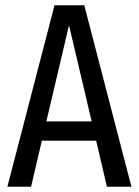

<svg xmlns="http://www.w3.org/2000/svg" viewBox="-20 -709 527 729"><path d="M345 -175H139L98 0H8L187 -689H300L479 0H386ZM328 -248 242 -613 156 -248Z"/></svg>

Font: Fira Sans Compressed
Style: Regular
Weight: 400
Width: 1
Designer: bBox Type GmbH & Carrois Corporate GbR & Edenspiekermann AG
Foundry: bBox Type GmbH & Carrois Corporate GbR & Edenspiekermann AG
Version: Version 4.301